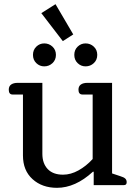

<svg xmlns="http://www.w3.org/2000/svg" viewBox="-20 -887 652 920"><path d="M178 -824 246 -867 331 -722 281 -690ZM138 -624Q138 -648 154 -663.5Q170 -679 192 -679Q215 -679 231.5 -663.5Q248 -648 248 -624Q248 -600 231.5 -584.5Q215 -569 192 -569Q170 -569 154 -584.5Q138 -600 138 -624ZM336 -624Q336 -648 352 -663.5Q368 -679 390 -679Q413 -679 429.5 -663.5Q446 -648 446 -624Q446 -600 429.5 -584.5Q413 -569 390 -569Q368 -569 352 -584.5Q336 -600 336 -624ZM90 -142V-434H41Q22 -434 22 -457Q22 -474 33.5 -482Q45 -490 65 -490H183V-150Q183 -104 208.5 -77Q234 -50 282 -50Q319 -50 356 -70.5Q393 -91 424 -125V-434H376Q356 -434 356 -457Q356 -474 367.5 -482Q379 -490 399 -490H517V-56L556 -43Q573 -38 580 -31.5Q587 -25 587 -14Q587 0 574 0H429V-64H425Q341 13 253 13Q182 13 136 -28.5Q90 -70 90 -142Z"/></svg>

Font: Maitree Medium
Style: Regular
Weight: 500
Designer: CadsonDemak Team
Foundry: CadsonDemak
Version: Version 1.000